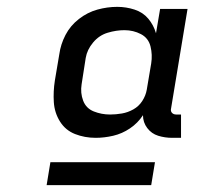

<svg xmlns="http://www.w3.org/2000/svg" viewBox="-20 -761 616 560"><path d="M259 -359Q284 -359 310 -365Q336 -371 359 -386.5Q382 -402 397 -425Q397 -404 409.5 -387.5Q422 -371 441.5 -365Q461 -359 482 -359H508V-427H494Q486 -427 481.5 -432Q477 -437 479 -445L527 -735H447L435 -664Q428 -688 412.5 -706.5Q397 -725 372.5 -733Q348 -741 322 -741Q293 -741 264 -733Q235 -725 210 -705.5Q185 -686 171 -659Q157 -632 153 -603L140 -526Q135 -494 137 -463Q139 -432 155 -406.5Q171 -381 199 -370Q227 -359 259 -359ZM301 -427Q276 -427 253.5 -436Q231 -445 222.5 -467.5Q214 -490 218 -515L230 -592Q234 -616 251.5 -637Q269 -658 294 -665.5Q319 -673 343 -673Q369 -673 391 -661.5Q413 -650 419 -625.5Q425 -601 421 -576L408 -499Q405 -482 395 -466.5Q385 -451 369 -442Q353 -433 335.5 -430Q318 -427 301 -427ZM116 -221H421L432 -288H127Z"/></svg>

Font: Iosevka Sparkle Semibold
Style: Italic
Weight: 600
Italic angle: -9°
Designer: Belleve Invis
Foundry: Belleve Invis
Version: Version 4.5.0; ttfautohint (v1.8.3)